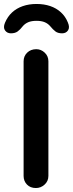

<svg xmlns="http://www.w3.org/2000/svg" viewBox="-44 -948 368 968"><path d="M200 -61Q200 -35 181 -17.5Q162 0 137 0Q109 0 92 -17.5Q75 -35 75 -61V-639Q75 -665 93 -682.5Q111 -700 139 -700Q163 -700 181.5 -682.5Q200 -665 200 -639ZM140 -928Q178 -928 209 -917.5Q240 -907 263 -886Q286 -865 298 -835Q309 -810 299 -795Q289 -780 269 -780Q248 -780 235.5 -789.5Q223 -799 209 -816Q198 -829 181.5 -836Q165 -843 140 -843Q115 -843 98.5 -836Q82 -829 71 -816Q58 -799 45 -789.5Q32 -780 11 -780Q-8 -780 -18.5 -794.5Q-29 -809 -19 -833Q-6 -864 16.5 -885Q39 -906 70.5 -917Q102 -928 140 -928Z"/></svg>

Font: Quicksand Light
Style: Bold
Weight: 700
Version: Version 3.004